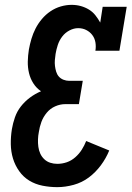

<svg xmlns="http://www.w3.org/2000/svg" viewBox="-20 -763 542 791"><path d="M216 8Q185 8 155 2Q125 -4 100.5 -19Q76 -34 59 -58Q42 -82 33.5 -110Q25 -138 24.5 -169Q24 -200 29 -231Q33 -255 41.5 -279.5Q50 -304 66 -324.5Q82 -345 103.5 -361Q125 -377 149 -387Q130 -400 117.5 -419.5Q105 -439 99.5 -462Q94 -485 94.5 -509.5Q95 -534 99 -559Q103 -581 109.5 -603Q116 -625 126.5 -645.5Q137 -666 152.5 -684.5Q168 -703 188 -716.5Q208 -730 230.5 -736.5Q253 -743 275 -743Q295 -743 313 -738Q331 -733 346.5 -723.5Q362 -714 373 -700Q384 -686 393 -670L403 -735H502L472 -554H373Q376 -572 373 -589Q370 -606 360 -619Q350 -632 335 -639.5Q320 -647 302 -647Q284 -647 266 -637.5Q248 -628 236 -612Q224 -596 218 -577.5Q212 -559 209 -541Q207 -528 206 -515.5Q205 -503 206.5 -491Q208 -479 211.5 -467.5Q215 -456 222.5 -447.5Q230 -439 241.5 -434.5Q253 -430 265 -430H321L305 -334H249Q228 -334 207.5 -325Q187 -316 172.5 -298.5Q158 -281 150.5 -260.5Q143 -240 140 -219Q137 -204 136.5 -188.5Q136 -173 138 -158Q140 -143 146 -130Q152 -117 162.5 -107Q173 -97 187 -92.5Q201 -88 216 -88Q236 -88 255 -94.5Q274 -101 290 -115Q306 -129 317 -146.5Q328 -164 335 -182L430 -143Q417 -111 395.5 -82Q374 -53 346 -32Q318 -11 283.5 -1.5Q249 8 216 8Z"/></svg>

Font: Iosevka Curly Slab
Style: Bold Italic
Weight: 700
Italic angle: -9°
Monospace: yes
Designer: Belleve Invis
Foundry: Belleve Invis
Version: Version 22.1.2; ttfautohint (v1.8.4)